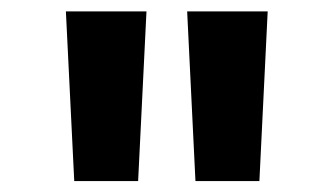

<svg xmlns="http://www.w3.org/2000/svg" viewBox="-20 -748 599 345"><path d="M113.4 -422.7 98.4 -727.5H243.2L228.2 -422.7ZM331.2 -422.7 316.3 -727.5H461L446.1 -422.7Z"/></svg>

Font: Inter V
Style: 
Weight: 400
Designer: Rasmus Andersson
Foundry: rsms
Version: Version 4.000;git-a3f224843